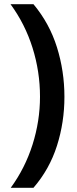

<svg xmlns="http://www.w3.org/2000/svg" viewBox="-20 -734 366 912"><path d="M286 -274Q286 -153 250.5 -41.5Q215 70 139 158H31Q99 65 134.5 -47Q170 -159 170 -275Q170 -394 134.5 -507Q99 -620 30 -714H139Q215 -623 250.5 -509.5Q286 -396 286 -274Z"/></svg>

Font: Noto Sans Adlam Unjoined SemiBold
Style: Regular
Weight: 600
Version: Version 3.001